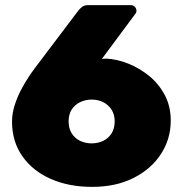

<svg xmlns="http://www.w3.org/2000/svg" viewBox="-20 -720 711 750"><path d="M340 10Q249 10 178.5 -21Q108 -52 67.5 -109.5Q27 -167 27 -245Q27 -276 37 -308Q47 -340 62 -368.5Q77 -397 92 -419.5Q107 -442 117 -455L287 -680Q291 -685 300 -692.5Q309 -700 324 -700H491Q500 -700 506.5 -693.5Q513 -687 513 -678Q513 -674 511.5 -670.5Q510 -667 508 -665L378 -490Q382 -490 387.5 -490.5Q393 -491 396 -491Q437 -489 481 -471.5Q525 -454 562.5 -423.5Q600 -393 623.5 -349Q647 -305 647 -249Q647 -177 608.5 -118Q570 -59 501 -24.5Q432 10 340 10ZM338 -160Q362 -160 382.5 -169.5Q403 -179 415.5 -198.5Q428 -218 428 -246Q428 -273 415.5 -292Q403 -311 383 -321Q363 -331 338 -331Q314 -331 293 -321Q272 -311 260 -292Q248 -273 248 -246Q248 -218 260.5 -198.5Q273 -179 293.5 -169.5Q314 -160 338 -160Z"/></svg>

Font: Rubik Light ExtraBold
Style: Regular
Weight: 800
Version: Version 2.104